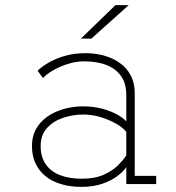

<svg xmlns="http://www.w3.org/2000/svg" viewBox="-20 -720 690 751"><path d="M299 11Q255 11 219 0.2Q183 -10.5 157.8 -31Q132.5 -51.5 118.8 -81.2Q105 -111 105 -149Q105 -180.5 116.2 -205.5Q127.5 -230.5 147.2 -249Q167 -267.5 192.5 -279.8Q218 -292 246.8 -298Q275.5 -304 305 -304Q345.5 -304 379.8 -294.8Q414 -285.5 438.5 -271.8Q463 -258 474 -245V-348Q474 -387 459.5 -412.8Q445 -438.5 421.2 -453.2Q397.5 -468 368.5 -474Q339.5 -480 310 -480Q284 -480 259.2 -473.8Q234.5 -467.5 212.8 -457.8Q191 -448 174.5 -436.8Q158 -425.5 148 -415L127 -443.5Q143.5 -459.5 170.5 -475.2Q197.5 -491 234 -501.5Q270.5 -512 315 -512Q341.5 -512 368.8 -506.8Q396 -501.5 420.8 -490Q445.5 -478.5 465 -460Q484.5 -441.5 495.8 -415.5Q507 -389.5 507 -354.5V-32H591V0H474V-66.5Q463.5 -50 440 -32Q416.5 -14 381 -1.5Q345.5 11 299 11ZM300 -21Q351.5 -21 386.2 -36.8Q421 -52.5 442.2 -74Q463.5 -95.5 474 -112V-204Q461.5 -220.5 434.5 -236Q407.5 -251.5 373.8 -261.8Q340 -272 306 -272Q264.5 -272 226.2 -259Q188 -246 163.5 -218.8Q139 -191.5 139 -149Q139 -106.5 158.5 -78Q178 -49.5 214 -35.2Q250 -21 300 -21ZM337.5 -569H296.5L431.5 -700H483.5Z"/></svg>

Font: Trispace Thin
Style: Regular
Weight: 100
Designer: Tyler Finck
Foundry: Etcetera Type Company
Version: Version 1.210